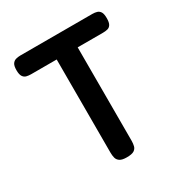

<svg xmlns="http://www.w3.org/2000/svg" viewBox="-164 -815 906 950"><g transform="rotate(-30 289.5 -340.0)"><path d="M495 -690Q510 -690 521.5 -686.5Q533 -683 540 -672Q547 -661 547 -636Q547 -612 540 -600.5Q533 -589 521 -586Q509 -583 494 -583H350V-50Q350 -33 346.5 -19.5Q343 -6 330.5 2Q318 10 289 10Q262 10 249.5 1.5Q237 -7 233.5 -20.5Q230 -34 230 -51V-583H84Q70 -583 58 -586Q46 -589 38.5 -600.5Q31 -612 31 -636Q31 -661 38.5 -672Q46 -683 58 -686.5Q70 -690 84 -690Z"/></g></svg>

Font: Fredoka SemiCondensed Medium
Style: Regular
Weight: 500
Width: 4
Designer: Ben Nathan
Foundry: Milena B. Brandão, Ben Nathan
Version: Version 2.001